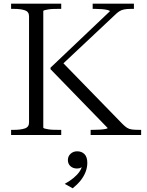

<svg xmlns="http://www.w3.org/2000/svg" viewBox="-20 -730 797 1038"><path d="M40 0V-28H56Q91 -28 114 -35.5Q137 -43 137 -68V-642Q137 -667 114 -674.5Q91 -682 56 -682H40V-710H311V-682H295Q281 -682 266.5 -681.5Q252 -681 240.5 -679Q229 -677 221.5 -675Q214 -673 214 -670V-41Q214 -37 221.5 -35Q229 -33 240.5 -31Q252 -29 266.5 -28.5Q281 -28 295 -28H311V0ZM470 0V-28H482Q499 -28 517.5 -29Q536 -30 549 -32.5Q562 -35 562 -38L253 -356V-364L574 -669Q574 -673 561.5 -676Q549 -679 531.5 -680.5Q514 -682 495 -682H481V-710H704V-682H688Q666 -682 651 -679Q636 -676 624.5 -668.5Q613 -661 600 -648L303 -369L309 -402L642 -60Q656 -46 667 -39Q678 -32 693.5 -30Q709 -28 733 -28H743V0ZM373 288 330 264Q357 249 377 232.5Q397 216 409 199Q421 182 424 164H431Q426 171 418 176Q410 181 396 181Q375 181 361 168.5Q347 156 347 135Q347 115 361.5 101.5Q376 88 397 88Q422 88 437 103.5Q452 119 452 150Q452 176 442.5 200Q433 224 416 245.5Q399 267 373 288Z"/></svg>

Font: Roboto Serif 120pt Expanded Light
Style: Regular
Weight: 300
Width: 7
Designer: Greg Gazdowicz
Foundry: Commercial Type
Version: Version 1.008